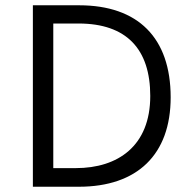

<svg xmlns="http://www.w3.org/2000/svg" viewBox="-20 -710 729 730"><path d="M105 0H279.8C502.4 0 628.9 -122.6 628.9 -339.8C628.9 -566.4 504.9 -689.9 280.8 -689.9H105ZM182.6 -70.8V-620.6H278.8C460.9 -620.6 551.3 -523.4 551.3 -345.2C551.3 -155.3 428.7 -70.8 268.1 -70.8Z"/></svg>

Font: HK Grotesk
Style: Regular
Weight: 400
Designer: Alfredo Marco Pradil and Stefan Peev
Foundry: Hanken Design Co.
Version: Version 1.045;PS 001.045;hotconv 1.0.88;makeotf.lib2.5.64775